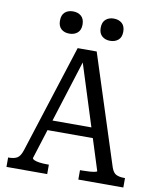

<svg xmlns="http://www.w3.org/2000/svg" viewBox="-97 -988 877 1063"><g transform="rotate(10 341.5 -456.0)"><path d="M192 -297H465L474 -240H180ZM317 -679 334 -660 149 -74Q149 -68 160 -63Q171 -58 189.5 -55.5Q208 -53 230 -53H242V0H13V-53H18Q46 -53 63.5 -63Q81 -73 92 -107L287 -716H394L593 -99Q603 -70 620.5 -61.5Q638 -53 665 -53H670V0H417V-53H430Q452 -53 471 -54.5Q490 -56 501 -58.5Q512 -61 512 -64ZM291 -849Q291 -818 273 -802.5Q255 -787 227 -787Q199 -787 181.5 -802.5Q164 -818 164 -849Q164 -881 181.5 -896.5Q199 -912 227 -912Q255 -912 273 -896.5Q291 -881 291 -849ZM520 -849Q520 -818 502 -802.5Q484 -787 456 -787Q429 -787 411 -802.5Q393 -818 393 -849Q393 -881 411 -896.5Q429 -912 456 -912Q484 -912 502 -896.5Q520 -881 520 -849Z"/></g></svg>

Font: Roboto Serif 20pt SemiCondensed
Style: Regular
Weight: 400
Width: 4
Version: Version 1.008